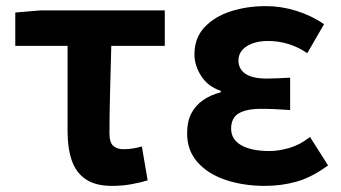

<svg xmlns="http://www.w3.org/2000/svg" viewBox="-20 -594 1116 628"><path d="M346 14Q292 14 260 -8Q228 -30 214.5 -70Q201 -110 201 -164V-444H30V-553L112 -560H519V-444H344Q342 -366 340 -291.5Q338 -217 338 -158Q338 -128 350.5 -117Q363 -106 383 -106Q398 -106 412.5 -108Q427 -110 444 -115L463 -4Q440 3 410 8.5Q380 14 346 14Z M847 14Q776 14 718 -5.5Q660 -25 626 -63.5Q592 -102 592 -158Q592 -197 606 -223.5Q620 -250 645 -267Q670 -284 702 -292V-297Q660 -311 638 -345.5Q616 -380 616 -416Q616 -470 649 -505Q682 -540 735 -557Q788 -574 850 -574Q900 -574 949.5 -558.5Q999 -543 1040 -515L985 -420Q956 -440 923.5 -450Q891 -460 857 -460Q815 -460 787.5 -443Q760 -426 760 -396Q760 -368 783 -352.5Q806 -337 853 -337Q870 -337 890 -338Q910 -339 929 -340V-234Q904 -236 880.5 -237Q857 -238 835 -238Q785 -238 760.5 -223Q736 -208 736 -173Q736 -138 769 -119Q802 -100 862 -100Q891 -100 926 -110Q961 -120 994 -146L1053 -53Q1000 -14 950.5 0Q901 14 847 14Z"/></svg>

Font: Farlight84_Sys_V01
Style: Bold
Weight: 700
Designer: Monotype Design Team, Nadine Chahine and Nizar Qandah
Foundry: Monotype Imaging Inc.
Version: Version 2.004;October 31, 2024;FontCreator 14.0.0.2814 64-bi